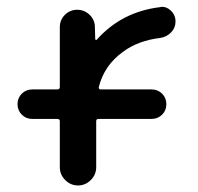

<svg xmlns="http://www.w3.org/2000/svg" viewBox="-20 -574 591 572"><path d="M457 -552.7Q460 -553.7 462.9 -553.7Q477.5 -553.7 489.3 -542Q502.9 -529.3 502.9 -509.8Q502.9 -491.2 489.7 -477.5Q476.6 -463.9 457 -460.9Q391.6 -453.1 346.7 -419.9Q290 -378.9 274.4 -314.5Q273.4 -311.5 275.4 -309.6Q277.3 -307.6 279.3 -307.6H431.6Q450.2 -307.6 462.9 -294.9Q475.6 -282.2 475.6 -263.7Q475.6 -245.1 462.9 -232.4Q450.2 -219.7 431.6 -219.7H273.4Q266.6 -219.7 266.6 -212.9V-76.2Q266.6 -53.7 250.5 -37.6Q234.4 -21.5 212.4 -21.5Q190.4 -21.5 174.3 -37.6Q158.2 -53.7 158.2 -76.2V-212.9Q158.2 -219.7 150.4 -219.7H76.2Q57.6 -219.7 44.9 -232.4Q32.2 -245.1 32.2 -263.7Q32.2 -282.2 44.9 -294.9Q57.6 -307.6 76.2 -307.6H150.4Q158.2 -307.6 158.2 -314.5V-493.2Q158.2 -514.6 173.3 -529.8Q188.5 -544.9 210 -544.9Q231.4 -544.9 247.1 -529.8Q262.7 -514.6 262.7 -493.2L263.7 -457Q263.7 -456.1 265.6 -455.1Q267.6 -454.1 268.6 -456.1Q342.8 -539.1 457 -552.7Z"/></svg>

Font: Gen Jyuu Gothic P Medium
Style: Regular
Weight: 500
Designer: [Source Han Sans]
Ryoko NISHIZUKA  (kana & ideographs); Paul D. Hunt (Latin, Greek & Cyrillic); Wenlong ZHANG  (bopomofo
Version: Version 1.002.20150607